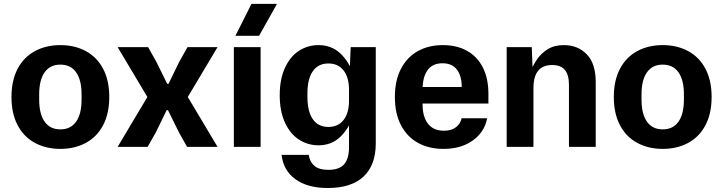

<svg xmlns="http://www.w3.org/2000/svg" viewBox="-20 -736 3623 962"><path d="M37.5 -250Q37.5 -333 68.4 -391.5Q99.3 -450 155.1 -480Q210.8 -510 282.5 -510Q354.2 -510 409.9 -480Q465.7 -450 496.6 -391.5Q527.5 -333 527.5 -250Q527.5 -167 496.6 -108.5Q465.7 -50 409.9 -20Q354.2 10 282.5 10Q210.8 10 155.1 -20Q99.3 -50 68.4 -108.5Q37.5 -167 37.5 -250ZM282.5 -87.8Q334 -87.8 361.4 -126.3Q388.7 -164.9 388.7 -236.8V-263.2Q388.7 -335.1 361.4 -373.7Q334 -412.2 282.5 -412.2Q231 -412.2 203.6 -373.7Q176.3 -335.1 176.3 -263.2V-236.8Q176.3 -164.9 203.6 -126.3Q231 -87.8 282.5 -87.8Z M718.4 -250 569.3 -500H722L763.1 -426.7L817.7 -316H824.4L878.3 -426.7L919.6 -500H1070.1L920.9 -250L1070.1 0H917.3L876.3 -73.3L821.7 -184H815L761.1 -73.3L719.7 0H569.3Z M1151.7 -500H1285.8V0H1151.7ZM1159.5 -556.5 1239.9 -716.5H1367.8L1278 -556.5Z M1390.9 39.9H1527Q1531.3 73.4 1554.5 94.2Q1577.7 115 1625.5 115Q1679.9 115 1704.3 86.9Q1728.7 58.8 1728.7 1V-138L1753.7 -162Q1726.4 -88.7 1682.9 -48.3Q1639.4 -8 1575.8 -8Q1522.5 -8 1478.3 -36.3Q1434.2 -64.7 1407.9 -121.5Q1381.5 -178.4 1381.5 -259Q1381.5 -339.6 1407.9 -396.5Q1434.2 -453.3 1478.3 -481.7Q1522.5 -510 1575.8 -510Q1640.1 -510 1684.3 -469.3Q1728.4 -428.6 1753.7 -356L1732.1 -380L1737.1 -500H1862.8V-17.5Q1862.8 90.9 1801.7 148.5Q1740.6 206 1622.5 206Q1520.7 206 1460.2 162Q1399.6 117.9 1390.9 39.9ZM1728.7 -231.4V-286.6Q1728.7 -347.8 1701.7 -382.9Q1674.6 -418 1625.2 -418Q1574.4 -418 1547.3 -379.2Q1520.3 -340.5 1520.3 -266.6V-251.4Q1520.3 -177.5 1547.3 -138.8Q1574.4 -100 1625.2 -100Q1674.6 -100 1701.7 -135.1Q1728.7 -170.2 1728.7 -231.4Z M1958.5 -250Q1958.5 -333 1989.1 -391.5Q2019.6 -450 2073.7 -480Q2127.8 -510 2198.8 -510Q2269.6 -510 2320.8 -481Q2372 -452 2399.6 -397.3Q2427.1 -342.6 2427.1 -266.5V-217.2H2038.6V-300.2H2293.4Q2293.4 -355.9 2269.1 -387.5Q2244.9 -419 2196.8 -419Q2146.7 -419 2122 -384.1Q2097.3 -349.3 2097.3 -286.9V-213.1Q2097.3 -150.7 2124.5 -115.9Q2151.7 -81 2204.2 -81Q2242.1 -81 2264.5 -98.5Q2286.9 -115.9 2292.9 -143.5H2420.8Q2408.1 -75.1 2349.5 -32.6Q2291 10 2201.5 10Q2129.4 10 2074.7 -20Q2019.9 -50 1989.2 -108.5Q1958.5 -167 1958.5 -250Z M2518.7 -500H2644.4L2649.4 -366.5L2627.8 -357.5Q2648.7 -405.5 2669.5 -436.7Q2690.3 -467.9 2723.5 -489Q2756.7 -510 2805 -510Q2875.4 -510 2920.1 -463.6Q2964.8 -417.3 2964.8 -325.2V0H2830.7V-311.5Q2830.7 -361 2810.3 -385.6Q2789.9 -410.2 2746.7 -410.2Q2700.3 -410.2 2676.5 -381.7Q2652.8 -353.1 2652.8 -293.2V0H2518.7Z M3055.5 -250Q3055.5 -333 3086.4 -391.5Q3117.3 -450 3173.1 -480Q3228.8 -510 3300.5 -510Q3372.2 -510 3427.9 -480Q3483.7 -450 3514.6 -391.5Q3545.5 -333 3545.5 -250Q3545.5 -167 3514.6 -108.5Q3483.7 -50 3427.9 -20Q3372.2 10 3300.5 10Q3228.8 10 3173.1 -20Q3117.3 -50 3086.4 -108.5Q3055.5 -167 3055.5 -250ZM3300.5 -87.8Q3352 -87.8 3379.4 -126.3Q3406.7 -164.9 3406.7 -236.8V-263.2Q3406.7 -335.1 3379.4 -373.7Q3352 -412.2 3300.5 -412.2Q3249 -412.2 3221.6 -373.7Q3194.3 -335.1 3194.3 -263.2V-236.8Q3194.3 -164.9 3221.6 -126.3Q3249 -87.8 3300.5 -87.8Z"/></svg>

Font: TASA Orbiter VF Text
Style: Regular
Weight: 400
Designer: Weizhong Zhang
Foundry: 本地遙控
Version: Version 1.001;Glyphs 3.2 (3192)